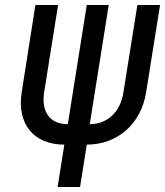

<svg xmlns="http://www.w3.org/2000/svg" viewBox="-20 -750 662 770"><path d="M211 0H301L328 -170C451 -170 546 -253 566 -380L622 -730H531L475 -380C463 -301 411 -252 340 -252L416 -730H328L252 -252C180 -252 145 -301 157 -380L213 -730H122L67 -380C47 -253 115 -170 238 -170Z"/></svg>

Font: JetBrains Mono Medium
Style: Italic
Weight: 436
Italic angle: -9°
Monospace: yes
Designer: Philipp Nurullin, Konstantin Bulenkov
Foundry: JetBrains
Version: Version 2.305